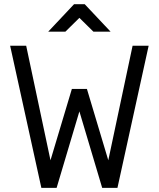

<svg xmlns="http://www.w3.org/2000/svg" viewBox="-20 -914 772 934"><path d="M107.4 -691.4 225.6 -134.3 329.6 -481.4H402.8L506.8 -134.3L625 -691.4H703.1L551.3 0H477.1L366.2 -372.1L255.4 0H181.2L29.3 -691.4ZM434.6 -759.8 366.2 -827.1 297.9 -759.8H214.4L340.3 -893.6H392.1L518.1 -759.8Z"/></svg>

Font: Gidole
Style: Regular
Weight: 400
Version: Version 2.100; ttfautohint (v1.8.4.7-5d5b)